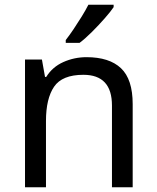

<svg xmlns="http://www.w3.org/2000/svg" viewBox="-20 -786 658 806"><path d="M343 -546Q439 -546 488 -499.5Q537 -453 537 -349V0H450V-343Q450 -472 330 -472Q241 -472 207 -422Q173 -372 173 -278V0H85V-536H156L169 -463H174Q200 -505 246 -525.5Q292 -546 343 -546ZM457 -756Q445 -738 420 -709.5Q395 -681 366.5 -652.5Q338 -624 314 -606H256V-618Q271 -637 288.5 -663Q306 -689 323 -716.5Q340 -744 351 -766H457Z"/></svg>

Font: Noto Sans Modi
Style: Regular
Weight: 400
Designer: Monotype Design Team
Foundry: Monotype Imaging Inc.
Version: Version 2.003; ttfautohint (v1.8.4.7-5d5b)